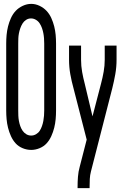

<svg xmlns="http://www.w3.org/2000/svg" viewBox="-20 -765 640 990"><path d="M141 8Q118 8 96.5 -1Q75 -10 60.5 -26Q46 -42 36.5 -63Q27 -84 21.5 -106Q16 -128 14 -150.5Q12 -173 12 -195V-540Q12 -563 14 -585Q16 -607 21.5 -629Q27 -651 36.5 -672Q46 -693 61 -709Q76 -725 97.5 -735Q119 -745 141 -745Q163 -745 184 -735Q205 -725 220 -709Q235 -693 244.5 -672Q254 -651 259.5 -629Q265 -607 267 -585Q269 -563 269 -540V-195Q269 -173 267 -150.5Q265 -128 259.5 -106Q254 -84 244.5 -63Q235 -42 220.5 -26Q206 -10 184.5 -1Q163 8 141 8ZM141 -66Q154 -66 166 -73Q178 -80 185 -91Q192 -102 196.5 -115Q201 -128 203.5 -141.5Q206 -155 207 -168.5Q208 -182 208 -195V-540Q208 -554 207 -567.5Q206 -581 203.5 -594Q201 -607 196.5 -620Q192 -633 184.5 -644.5Q177 -656 165 -663Q153 -670 140 -670Q126 -670 114.5 -662.5Q103 -655 96 -643.5Q89 -632 84.5 -619Q80 -606 77.5 -593Q75 -580 74.5 -566.5Q74 -553 74 -540V-195Q74 -182 74.5 -168.5Q75 -155 77.5 -141.5Q80 -128 84.5 -115Q89 -102 96.5 -91Q104 -80 115.5 -73Q127 -66 141 -66ZM380 205V198Q380 172 382 146Q384 120 391 95L427 -45L359 -310Q349 -346 342.5 -382.5Q336 -419 336 -457V-530H398V-457Q398 -425 403.5 -394Q409 -363 417 -333L457 -165L501 -334Q501 -334 501 -334Q501 -334 501 -334Q509 -364 514.5 -395Q520 -426 520 -457V-530H581V-457Q581 -419 574.5 -382.5Q568 -346 559 -310L449 119Q444 138 443 158Q442 178 442 198V205Z"/></svg>

Font: Iosevka Curly Extended
Style: Regular
Weight: 400
Width: 7
Monospace: yes
Designer: Belleve Invis
Foundry: Belleve Invis
Version: Version 11.1.0; ttfautohint (v1.8.3)